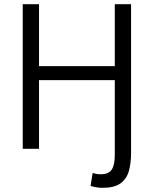

<svg xmlns="http://www.w3.org/2000/svg" viewBox="-20 -713 737 920"><path d="M471 187Q455 187 439 184Q423 181 414 178L424 116Q430 118 440 120Q450 122 463 122Q501 122 515.5 99.5Q530 77 530 30V-329H167V0H89V-693H167V-396H530V-693H608V21Q608 69 597.5 106.5Q587 144 557.5 165.5Q528 187 471 187Z"/></svg>

Font: Ubuntu Sans
Style: Regular
Weight: 400
Designer: Dalton Maag Ltd
Foundry: Dalton Maag Ltd
Version: Version 1.006; ttfautohint (v1.8.4.7-5d5b)